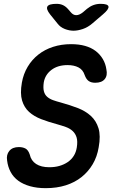

<svg xmlns="http://www.w3.org/2000/svg" viewBox="-20 -970 640 1000"><path d="M421 -579Q412 -607 388.5 -619Q365 -631 332 -631Q281 -631 248 -606Q215 -581 208 -541Q204 -513 208.5 -495Q213 -477 225.5 -466Q238 -455 256 -448.5Q274 -442 297 -436Q344 -423 384.5 -407.5Q425 -392 453 -366.5Q481 -341 493 -302Q505 -263 494 -203Q486 -154 463 -115Q440 -76 405 -48Q370 -20 323 -5Q276 10 218 10Q173 10 137 0Q101 -10 75.5 -28.5Q50 -47 35.5 -74Q21 -101 17 -134Q12 -164 28.5 -184Q45 -204 78 -204Q98 -204 112.5 -196.5Q127 -189 135 -165Q142 -133 168 -116Q194 -99 237 -99Q266 -99 290 -106Q314 -113 333 -126Q352 -139 364 -158Q376 -177 380 -202Q385 -234 379 -254Q373 -274 358.5 -287.5Q344 -301 323 -308.5Q302 -316 277 -323Q232 -335 194.5 -349.5Q157 -364 131.5 -387Q106 -410 95 -446.5Q84 -483 94 -540Q102 -585 124 -622Q146 -659 179.5 -685.5Q213 -712 256.5 -726Q300 -740 350 -740Q391 -740 423 -731Q455 -722 478 -704.5Q501 -687 515.5 -662.5Q530 -638 534 -609Q541 -577 525.5 -558Q510 -539 476 -539Q455 -539 442 -548Q429 -557 421 -579ZM275 -950Q294 -950 308.5 -943Q323 -936 335 -922L348 -907Q361 -891 377 -891Q393 -891 412 -906L433 -924Q449 -937 466.5 -943.5Q484 -950 504 -950Q542 -950 545 -936Q548 -922 516 -895L461 -848Q438 -828 411.5 -819Q385 -810 363 -810Q341 -810 317.5 -819Q294 -828 279 -848L241 -895Q219 -923 227 -936.5Q235 -950 275 -950Z"/></svg>

Font: Maple Mono NL SemiBold
Style: Italic
Weight: 600
Italic angle: -10°
Monospace: yes
Designer: subframe7536
Version: Version 7.000